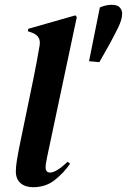

<svg xmlns="http://www.w3.org/2000/svg" viewBox="-20 -765 529 800"><path d="M445 -745Q470 -745 479.5 -733.5Q489 -722 489 -709Q489 -684 472.5 -650.5Q456 -617 437 -582L394 -506L351 -510L396 -734Q422 -745 445 -745ZM118 15Q85 15 65.5 -2Q46 -19 46 -51Q46 -69 50 -94.5Q54 -120 62 -160L119 -436Q127 -474 132.5 -505Q138 -536 145 -575Q152 -615 113 -629L96 -635L98 -645L294 -701L300 -694L177 -114Q174 -99 172 -87.5Q170 -76 170 -68Q170 -46 189 -46Q214 -46 262 -91L272 -83Q247 -46 209 -15.5Q171 15 118 15Z"/></svg>

Font: DM Serif Display
Style: Italic
Weight: 400
Italic angle: -12°
Designer: Colophon Foundry, Frank Grießhammer
Foundry: Colophon Foundry
Version: Version 5.100; ttfautohint (v1.8.2)